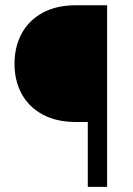

<svg xmlns="http://www.w3.org/2000/svg" viewBox="-20 -728 520 748"><path d="M36.5 -479.4Q36.5 -545.3 64.3 -597Q92.2 -648.7 145.9 -678.1Q199.5 -707.5 275.5 -707.5H397.3V0H322V-252.8H275.5Q199.6 -252.8 145.9 -282Q92.2 -311.3 64.4 -362.4Q36.5 -413.6 36.5 -479.4Z"/></svg>

Font: FreesentationVF
Style: Regular
Weight: 400
Designer: glyphs from Roboto by Christian Robertson / Hangul glyphs from Noto Sans CJK(Source Han Sans) by Jang Soo-young and Kang
Foundry: PT&
Version: Version 2.001;Glyphs 3.3.1 (3343)